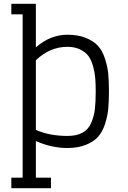

<svg xmlns="http://www.w3.org/2000/svg" viewBox="-20 -770 676 1017"><path d="M40 -694H100V171H40V227H250V171H170V-23Q253 14 337 14Q394 14 435.5 -3Q477 -20 500 -46Q523 -72 536.5 -114Q550 -156 553.5 -194.5Q557 -233 557 -286Q557 -339 553.5 -377.5Q550 -416 536.5 -458Q523 -500 500 -526Q477 -552 435.5 -569Q394 -586 337 -586Q246 -586 170 -519V-750H40ZM337 -522Q376 -522 404.5 -508Q433 -494 448.5 -473Q464 -452 473 -419Q482 -386 484.5 -356Q487 -326 487 -286Q487 -229 482.5 -191.5Q478 -154 463 -119Q448 -84 417 -67Q386 -50 337 -50Q242 -50 170 -82V-451Q245 -522 337 -522Z"/></svg>

Font: Glegoo
Style: Regular
Weight: 400
Version: Version 2.0.1; ttfautohint (v0.9) -r 48 -G 60